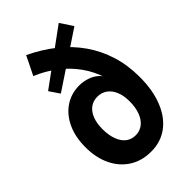

<svg xmlns="http://www.w3.org/2000/svg" viewBox="-242 -903 1003 1003"><g transform="rotate(-45 260.0 -401.5)"><path d="M257.8 7.8Q190.4 7.8 139.4 -24.2Q88.4 -56.2 59.8 -114.7Q31.2 -173.3 31.2 -251.5Q31.2 -327.1 57.4 -383.5Q83.5 -439.9 130.1 -471.4Q176.8 -502.9 237.3 -502.9Q264.6 -502.9 292.2 -494.1Q319.8 -485.4 340.8 -468Q361.8 -450.7 369.1 -424.3L344.7 -451.7H378.4L363.3 -432.1Q343.8 -497.1 305.4 -550Q267.1 -603 215.1 -642.3Q163.1 -681.6 101.6 -707L152.8 -811Q232.4 -772.9 295.2 -722.7Q357.9 -672.4 401.6 -609.6Q445.3 -546.9 468.5 -472.2Q491.7 -397.5 491.7 -310.5Q491.7 -214.4 463.4 -142.6Q435.1 -70.8 382.6 -31.5Q330.1 7.8 257.8 7.8ZM262.7 -109.9Q293.9 -110.4 316.9 -128.9Q339.8 -147.5 352.1 -180.7Q364.3 -213.9 364.3 -257.8Q364.3 -300.8 351.3 -331.5Q338.4 -362.3 315.2 -378.4Q292 -394.5 262.2 -394.5Q231 -394.5 208.3 -377.7Q185.5 -360.8 173.3 -329.6Q161.1 -298.3 161.1 -255.4Q161.1 -210 173.6 -177Q186 -144 208.7 -126.7Q231.4 -109.4 262.7 -109.9ZM138.7 -540.5 100.6 -596.7 392.1 -809.6 438 -739.7Z"/></g></svg>

Font: Reddit Sans Condensed
Style: Bold
Weight: 700
Designer: Stephen Hutchings
Foundry: Reddit
Version: Version 1.014